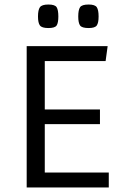

<svg xmlns="http://www.w3.org/2000/svg" viewBox="-20 -829 554 849"><path d="M178 -280V-66H461V0H98V-625H456L447 -559H178V-345H422V-280ZM372 -705Q342 -705 334 -716.5Q326 -728 326 -756Q326 -785 334 -797Q342 -809 372 -809Q400 -809 408 -797Q416 -785 416 -756Q416 -728 408 -716.5Q400 -705 372 -705ZM194 -705Q165 -705 156.5 -716.5Q148 -728 148 -756Q148 -785 156.5 -797Q165 -809 194 -809Q223 -809 230.5 -797Q238 -785 238 -756Q238 -728 230.5 -716.5Q223 -705 194 -705Z"/></svg>

Font: Changa Light
Style: Regular
Weight: 300
Designer: Eduardo Rodriguez Tunni
Foundry: Eduardo Rodriguez Tunni
Version: Version 3.002; ttfautohint (v1.8.2)